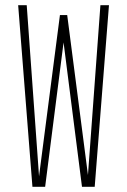

<svg xmlns="http://www.w3.org/2000/svg" viewBox="-20 -720 490 740"><path d="M105 0 50 -700H83L130.5 -40L132 -53L211 -662H239L318 -53L319 -45.5L367 -700H400L345 0H296L225 -556.5L154 0Z"/></svg>

Font: League Mono Condensed Thin
Style: Regular
Weight: 100
Width: 1
Designer: Tyler Finck
Foundry: The League of Moveable Type / Tyler Finck
Version: Version 2.210